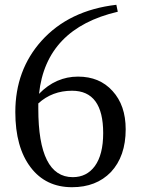

<svg xmlns="http://www.w3.org/2000/svg" viewBox="-20 -768 589 802"><path d="M140 -314Q140 -28 284 -28Q342 -28 376 -74Q411 -122 411 -212Q411 -389 281 -389Q198 -389 140 -336ZM472 -719Q172 -649 143 -376Q213 -448 306 -448Q396 -448 450 -388Q505 -328 505 -228Q505 -115 443 -49Q382 14 281 14Q171 14 108 -69Q44 -153 44 -300Q44 -475 153 -597Q268 -725 466 -748Z"/></svg>

Font: Source Han Serif TW Medium
Style: Regular
Weight: 500
Designer: Ryoko NISHIZUKA Ë•øÂ°öÊ∂ºÂ≠ê (kana & ideographs); Frank Grie√ühammer (Latin, Greek & Cyrillic); Wenlong ZHANG Âº†ÊñáÈæô 
Foundry: Adobe Systems Incorporated
Version: Version 1.000;PS 1;hotconv 16.6.53;makeotf.lib2.5.65590